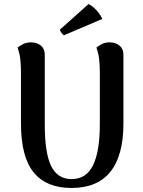

<svg xmlns="http://www.w3.org/2000/svg" viewBox="-20 -918 709 952"><path d="M592 -647V-306Q592 -147 527.5 -66.5Q463 14 335 14Q210 14 147 -63Q84 -140 84 -306V-560Q84 -590 81 -621Q78 -652 67 -682Q75 -689 92.5 -698.5Q110 -708 135 -708Q163 -708 182.5 -692Q202 -676 202 -647V-301Q202 -158 234 -94Q266 -30 335 -30Q408 -30 441.5 -99Q475 -168 475 -301V-560Q475 -590 472 -621Q469 -652 458 -682Q466 -689 483 -698.5Q500 -708 525 -708Q553 -708 572.5 -692Q592 -676 592 -647ZM487 -824 297 -743Q291 -746 284 -756.5Q277 -767 277 -771L419 -898Q431 -893 445 -880.5Q459 -868 470.5 -852.5Q482 -837 487 -824Z"/></svg>

Font: Arima Thin SemiBold
Style: Regular
Weight: 600
Version: Version 1.100